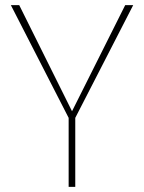

<svg xmlns="http://www.w3.org/2000/svg" viewBox="-20 -731 565 751"><path d="M55.2 -710.9 261.7 -295.9 469.7 -710.9H501L274.4 -270V0H248.5V-270L22.5 -710.9Z"/></svg>

Font: Roboto Condensed Thin
Style: Regular
Weight: 250
Width: 3
Designer: Christian Robertson
Foundry: Google
Version: Version 3.009; 2024